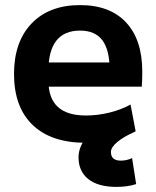

<svg xmlns="http://www.w3.org/2000/svg" viewBox="-20 -550 612 753"><path d="M316 10Q181 10 108 -60Q35 -130 35 -260Q35 -386 104 -458Q173 -530 294 -530Q411 -530 474.5 -462Q538 -394 538 -269Q538 -255 537.5 -237Q537 -219 536 -210H112V-305H429L410 -276Q410 -354 381.5 -392Q353 -430 294 -430Q232 -430 201 -390.5Q170 -351 170 -273V-233Q170 -165 206.5 -131Q243 -97 317 -97Q363 -97 409.5 -108.5Q456 -120 492 -140L512 -35Q474 -14 423 -2Q372 10 316 10ZM437 183Q365 183 326.5 152.5Q288 122 288 67Q288 31 312 -2.5Q336 -36 384 -69L512 -35Q465 -14 440 7Q415 28 415 46Q415 80 454 80Q477 80 498 70L514 172Q480 183 437 183Z"/></svg>

Font: M PLUS 2
Style: Bold
Weight: 700
Designer: Coji Morishita
Foundry: UNDERFOREST DESIGN
Version: Version 1.001